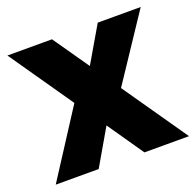

<svg xmlns="http://www.w3.org/2000/svg" viewBox="-103 -667 795 777"><g transform="rotate(-20 294.0 -279.0)"><path d="M392 0 285 -155 195 0H10L194 -285L5 -558H197L304 -404L394 -558H579L392 -277L584 0Z"/></g></svg>

Font: Fz Poppins
Style: Bold
Weight: 700
Designer: Ninad Kale (Devanagari), Jonny Pinhorn (Latin)
Foundry: Indian Type Foundry
Version: Vit hóa bi Vntype.Com & FontZin.Com